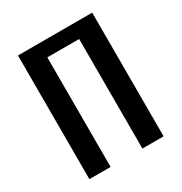

<svg xmlns="http://www.w3.org/2000/svg" viewBox="-165 -820 890 941"><g transform="rotate(-30 280.0 -350.0)"><path d="M70 0V-700H490V0H370V-620H190V0Z"/></g></svg>

Font: Cuprum
Style: Regular
Weight: 400
Designer: Jovanny Lemonad
Foundry: Jovanny Lemonad
Version: Version 3.000